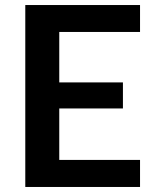

<svg xmlns="http://www.w3.org/2000/svg" viewBox="-20 -743 615 763"><path d="M536.5 -723V-616H215.5V-415.5H468.5V-312H215.5V-107.5H536.5V0H80.5V-723Z"/></svg>

Font: Lato
Style: Bold
Weight: 700
Designer: Lukasz Dziedzic
Foundry: tyPoland Lukasz Dziedzic
Version: Version 2.007; 2014-02-27